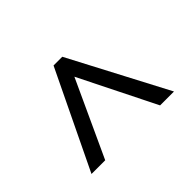

<svg xmlns="http://www.w3.org/2000/svg" viewBox="-114 -704 762 762"><g transform="rotate(45 267.5 -322.5)"><path d="M62 -289 473 -91V-168L152 -316L473 -476V-554L62 -338Z"/></g></svg>

Font: Noto Sans Bengali UI SemiCondensed
Style: Regular
Weight: 400
Width: 4
Designer: Jelle Bosma - Monotype Design Team
Foundry: Monotype Imaging Inc.
Version: Version 2.003